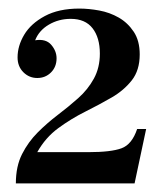

<svg xmlns="http://www.w3.org/2000/svg" viewBox="-20 -748 384 448"><path d="M300 -447H321L294 -320H17Q17 -360 31.5 -388.5Q46 -417 68 -439Q90 -461 115 -480Q140 -499 162.5 -519Q185 -539 199 -564.5Q213 -590 213 -623Q213 -660 196 -682Q179 -704 145 -704Q117 -704 94 -690.5Q71 -677 62 -654L21 -614Q21 -641 36.5 -667Q52 -693 84.5 -710.5Q117 -728 165 -728Q187 -728 211.5 -723.5Q236 -719 257 -707Q278 -695 292 -674Q306 -653 306 -621Q306 -584 287.5 -560.5Q269 -537 240.5 -520.5Q212 -504 179 -487.5Q146 -471 116 -449Q86 -427 67 -393H187Q239 -393 263.5 -402Q288 -411 300 -447ZM67 -566Q48 -566 34.5 -579.5Q21 -593 21 -614L62 -654Q87 -658 99.5 -643.5Q112 -629 112 -612Q112 -592 99 -579Q86 -566 67 -566Z"/></svg>

Font: Brygada 1918 SemiBold
Style: Regular
Weight: 600
Designer: Mateusz Machalski | Borys Kosmynka | Przemek Hoffer
Foundry: NIEPODLEGLA 2018
Version: Version 3.006